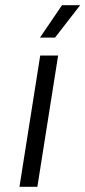

<svg xmlns="http://www.w3.org/2000/svg" viewBox="-20 -720 329 740"><path d="M134 -575H192L289 -700H219ZM55 0H124L204 -506H135Z"/></svg>

Font: Arthouse Owned
Style: Italic
Weight: 400
Italic angle: -10°
Designer: Jeremy Tribby
Foundry: Tribby Type
Version: Version 1.000;PS 001.000;hotconv 1.0.88;makeotf.lib2.5.64775